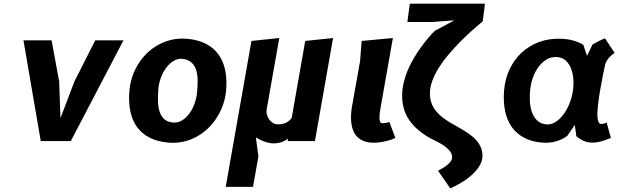

<svg xmlns="http://www.w3.org/2000/svg" viewBox="-20 -770 3390 1048"><path d="M303 -325 310 -125 386 -325 500 -550H654L366.5 0H202.5L108 -550H261.5Z M900 8.5Q840.5 3.5 797.5 -18.2Q754.5 -40 728 -76.5Q701.5 -113 691.2 -163.5Q681 -214 686.5 -276.5Q692 -338 718.5 -391.5Q745 -445 786.8 -484Q828.5 -523 883.2 -543.2Q938 -563.5 999.5 -558.5Q1059 -553.5 1102 -531.8Q1145 -510 1171.8 -473.8Q1198.5 -437.5 1209 -387.8Q1219.5 -338 1214 -276.5Q1210.5 -235.5 1197 -197.2Q1183.5 -159 1162.2 -126.2Q1141 -93.5 1112.8 -67Q1084.5 -40.5 1050.8 -22.5Q1017 -4.5 979 3.8Q941 12 900 8.5ZM1055.5 -264Q1059 -299 1058.8 -330.8Q1058.5 -362.5 1050.8 -387.2Q1043 -412 1026 -428.2Q1009 -444.5 978.5 -448.5Q953 -452 929.8 -438.8Q906.5 -425.5 888.5 -401.8Q870.5 -378 858.8 -347.5Q847 -317 844.5 -285.5Q841.5 -250 842.2 -218.2Q843 -186.5 850.8 -161.8Q858.5 -137 875.2 -121Q892 -105 920.5 -101.5Q948 -98 971.2 -111.5Q994.5 -125 1012.2 -148.5Q1030 -172 1041.2 -202.5Q1052.5 -233 1055.5 -264Z M1552 -13.5Q1527.5 4.5 1503 9.5Q1478.5 14.5 1456 11.2Q1433.5 8 1413.2 -1Q1393 -10 1376.5 -20L1390.5 83L1361 250H1212L1352.5 -546.5L1504.5 -562.5L1435.5 -172.5Q1433 -159 1436.8 -144.8Q1440.5 -130.5 1448.5 -119Q1456.5 -107.5 1468.2 -99.8Q1480 -92 1493.5 -91.5Q1514.5 -90.5 1534.5 -97.2Q1554.5 -104 1572 -125.5L1646 -546.5L1798 -562.5L1699 0H1550Z M1945.5 -437 1954 -546.5 2124.5 -562.5 2060.5 -200Q2057 -181 2054.2 -162.8Q2051.5 -144.5 2051.2 -130Q2051 -115.5 2054.2 -106.5Q2057.5 -97.5 2066.5 -97.5Q2088.5 -97.5 2105 -104.5L2138 -17.5Q2130 -13 2118.2 -8.8Q2106.5 -4.5 2092.8 -1Q2079 2.5 2064.8 5Q2050.5 7.5 2038 8.5Q2001.5 11 1976.2 3.5Q1951 -4 1934.2 -19Q1917.5 -34 1908.8 -55.2Q1900 -76.5 1897.2 -101.2Q1894.5 -126 1896.8 -153Q1899 -180 1904.5 -206.5Z M2627 -750 2615 -654Q2587 -630.5 2554.8 -601.8Q2522.5 -573 2490.5 -540.5Q2458.5 -508 2428.8 -473Q2399 -438 2376.2 -402Q2353.5 -366 2340 -329.8Q2326.5 -293.5 2326.5 -259.5Q2326.5 -214 2349 -178.5Q2371.5 -143 2420.5 -111.5Q2441.5 -98 2463.8 -85.8Q2486 -73.5 2507.5 -60.5Q2529 -47.5 2548.2 -33.2Q2567.5 -19 2582 -2Q2596.5 15 2605 35.5Q2613.5 56 2613.5 81Q2613.5 106 2599.8 130.8Q2586 155.5 2562.5 178.2Q2539 201 2506.8 221.5Q2474.5 242 2438 258.5L2371 162Q2386.5 154 2400.5 145.2Q2414.5 136.5 2425 127.2Q2435.5 118 2441.8 108.8Q2448 99.5 2448 90Q2448 69 2434.2 52.8Q2420.5 36.5 2401.2 23.8Q2382 11 2361.2 1.2Q2340.5 -8.5 2326.5 -16.5Q2252 -59 2213.5 -114.8Q2175 -170.5 2175 -248Q2175 -284 2183.5 -319.2Q2192 -354.5 2206.2 -388Q2220.5 -421.5 2238.8 -452.5Q2257 -483.5 2276.8 -510.8Q2296.5 -538 2316 -561Q2335.5 -584 2352 -601L2460 -659L2339.5 -650H2203.5L2217 -750Z M3105.5 -264Q3111.5 -298 3109.8 -332Q3108 -366 3098 -393.5Q3088 -421 3068.5 -439Q3049 -457 3020 -458.5Q2988.5 -460.5 2963.2 -445.2Q2938 -430 2919.5 -405Q2901 -380 2889.5 -348.2Q2878 -316.5 2874.5 -285.5Q2870.5 -251 2872.2 -218Q2874 -185 2883.5 -158Q2893 -131 2911.5 -113Q2930 -95 2959 -91.5Q2986.5 -88 3010.8 -103Q3035 -118 3054.2 -143.5Q3073.5 -169 3086.8 -201Q3100 -233 3105.5 -264ZM3117.5 -88 3076 -28Q3017 14.5 2940 8.5Q2882.5 4 2840.8 -18.2Q2799 -40.5 2773 -77.5Q2747 -114.5 2736.8 -165Q2726.5 -215.5 2731.5 -276.5Q2736.5 -338 2760.8 -390.2Q2785 -442.5 2825 -480.5Q2865 -518.5 2919.5 -539.5Q2974 -560.5 3039.5 -558.5Q3076.5 -557.5 3106.8 -549.5Q3137 -541.5 3164 -525.5L3184 -465.5L3214.5 -527.5Q3229 -535.5 3244.5 -543.8Q3260 -552 3282 -561L3335 -481Q3291 -452 3282.5 -414.5Q3277.5 -393.5 3270.8 -359.5Q3264 -325.5 3255.5 -276Q3252.5 -259 3249.5 -238.8Q3246.5 -218.5 3244.2 -198.2Q3242 -178 3241 -159Q3240 -140 3241.8 -125.5Q3243.5 -111 3248 -102.2Q3252.5 -93.5 3261 -93.5Q3271.5 -93.5 3279.2 -96Q3287 -98.5 3291 -101.5L3314.5 -17.5Q3286 -5 3261.2 1.8Q3236.5 8.5 3215 8.5Q3185 8.5 3162.8 -2.5Q3140.5 -13.5 3126 -26Z"/></svg>

Font: B612
Style: Bold Italic
Weight: 700
Italic angle: -10°
Designer: Nicolas Chauveau, Thomas Paillot, Jonathan Favre-Lamarine, Jean-Luc Vinot
Foundry: AIRBUS
Version: Version 1.008